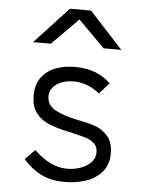

<svg xmlns="http://www.w3.org/2000/svg" viewBox="-57 -886 715 936"><g transform="rotate(5 300.0 -418.0)"><path d="M91 -90.5 139 -139.5Q178 -101.5 218.2 -81.8Q258.5 -62 303 -62Q332.5 -62 363.5 -72.2Q394.5 -82.5 415.8 -103.2Q437 -124 437 -154Q437 -180.5 421.5 -196Q406 -211.5 381.2 -219.8Q356.5 -228 307 -239L286 -243.5Q230.5 -256 193.5 -271.5Q156.5 -287 132 -318.5Q107.5 -350 107.5 -403Q107.5 -457.5 133.5 -492.5Q159.5 -527.5 202 -543.8Q244.5 -560 296 -560Q406 -560 471 -495L424 -441Q363.5 -489 297 -489Q264.5 -489 237.8 -479Q211 -469 195.5 -450.2Q180 -431.5 180 -406Q180 -363 221 -340.2Q262 -317.5 331 -303.5Q340 -301.5 345 -301Q390.5 -292 423.2 -280Q456 -268 481.5 -238Q507 -208 507 -155Q507 -98 475 -62.5Q443 -27 395.2 -12Q347.5 3 297 3Q226.5 3 179 -21Q131.5 -45 91 -90.5ZM247 -840.5H350L514 -662.5H427L298 -792.5L169 -662.5H82Z"/></g></svg>

Font: JuliaMono Light
Style: Regular
Weight: 300
Monospace: yes
Designer: cormullion
Foundry: corm
Version: Version 0.054; ttfautohint (v1.8.4)